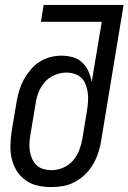

<svg xmlns="http://www.w3.org/2000/svg" viewBox="-20 -755 524 783"><path d="M190 8Q161 8 134 2Q107 -4 85.5 -19Q64 -34 49.5 -56.5Q35 -79 28.5 -105Q22 -131 22.5 -159.5Q23 -188 27 -216L48 -342Q52 -365 59 -387.5Q66 -410 77.5 -431Q89 -452 105 -471Q121 -490 141.5 -503Q162 -516 185 -522Q208 -528 231 -528Q255 -528 277.5 -521.5Q300 -515 316 -499.5Q332 -484 341 -463.5Q350 -443 354 -421L395 -666H147L158 -735H484L392 -178Q388 -154 380 -130Q372 -106 359 -84Q346 -62 327.5 -44Q309 -26 286 -13.5Q263 -1 238.5 3.5Q214 8 190 8ZM191 -61Q214 -61 237.5 -71Q261 -81 277.5 -100Q294 -119 303 -142.5Q312 -166 316 -189L335 -306Q338 -324 339 -341.5Q340 -359 338 -376Q336 -393 330 -409Q324 -425 312.5 -436.5Q301 -448 285 -453.5Q269 -459 251 -459Q227 -459 203 -449Q179 -439 162.5 -420Q146 -401 137 -377.5Q128 -354 125 -331L104 -205Q101 -188 100 -171Q99 -154 102 -137.5Q105 -121 111.5 -106.5Q118 -92 129.5 -81Q141 -70 157.5 -65.5Q174 -61 191 -61Z"/></svg>

Font: Iosevka QP
Style: Italic
Weight: 400
Italic angle: -9°
Designer: Belleve Invis
Foundry: Belleve Invis
Version: Version 20.0.0; ttfautohint (v1.8.4)